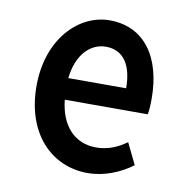

<svg xmlns="http://www.w3.org/2000/svg" viewBox="-64 -566 633 641"><g transform="rotate(10 252.5 -245.5)"><path d="M55 -245C55 -83 151 12 273 12C329 12 382 -10 424 -41L389 -113C357 -90 324 -77 286 -77C215 -77 165 -127 156 -216H437C440 -228 441 -248 441 -270C441 -407 378 -503 258 -503C154 -503 55 -405 55 -245ZM155 -289C164 -371 209 -414 261 -414C321 -414 351 -367 351 -289Z"/></g></svg>

Font: Falling Sky
Style: Condensed
Weight: 400
Designer: Paul D. Hunt
Foundry: Adobe Systems Incorporated
Version: Version 1.02